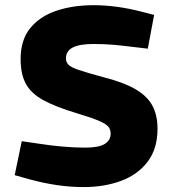

<svg xmlns="http://www.w3.org/2000/svg" viewBox="-20 -730 686 759"><path d="M310.9 9.5Q256.4 9.5 203.4 1.5Q150.5 -6.5 99.1 -20.5L38.1 -37.5L66 -171.9L144.9 -160.4Q179.9 -154.9 226.7 -150.6Q273.4 -146.4 317.8 -146.4Q369.6 -146.4 393.6 -160.7Q417.5 -175.1 417.5 -201.9Q417.5 -216.5 409.2 -227.9Q400.9 -239.2 372.5 -251.7Q344.2 -264.3 283.6 -282.3Q200.6 -307.3 151.8 -333.8Q103 -360.3 82.3 -398.5Q61.5 -436.7 61.5 -496.7Q61.5 -572.1 99.5 -618.8Q137.5 -665.5 202.9 -687.5Q268.4 -709.5 350.3 -709.5Q395.8 -709.5 444.5 -702.8Q493.3 -696 540.8 -683.5L589.2 -671L564.3 -537.6L487.6 -546.6Q460.9 -550.1 426.4 -553.1Q391.8 -556.1 350.4 -556.1Q294.6 -556.1 267.7 -542.3Q240.8 -528.4 240.8 -499.1Q240.8 -484.5 250.6 -474.2Q260.4 -463.9 291.7 -453.3Q323 -442.8 387.1 -425.3Q469.1 -404.7 516.1 -377Q563.2 -349.3 582.9 -311.5Q602.7 -273.8 602.7 -221.3Q602.7 -142.4 564 -91.2Q525.3 -40 459.1 -15.2Q392.9 9.5 310.9 9.5Z"/></svg>

Font: REM Medium
Style: Regular
Weight: 500
Designer: Octavio Pardo
Foundry: Ashler Design
Version: Version 1.005;gftools[0.9.28]